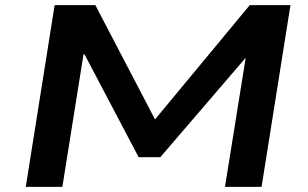

<svg xmlns="http://www.w3.org/2000/svg" viewBox="-20 -725 1196 745"><path d="M80 0 192 -705H350L585 -255H576L949 -705H1107L995 0H853L935 -511H942L602 -115H518L308 -514H304L222 0Z"/></svg>

Font: Nunito Sans 7pt Expanded
Style: Bold Italic
Weight: 700
Width: 7
Italic angle: -9°
Designer: Vernon Adams
Foundry: Vernon Adams
Version: Version 3.101;gftools[0.9.27]